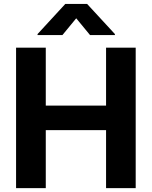

<svg xmlns="http://www.w3.org/2000/svg" viewBox="-20 -974 786 994"><path d="M63.2 -727.3H217V-427.2H529.1V-727.3H682.5V0H529.1V-300.4H217V0H63.2ZM174.4 -792.6V-797.6L318.2 -953.8H430.8L574.9 -797.6V-792.6H446L374.6 -879.3L303.3 -792.6Z"/></svg>

Font: Cannonade
Style: Bold
Weight: 700
Designer: Rasmus Andersson
Foundry: rsms
Version: Version 3.012;git-f93a4a705